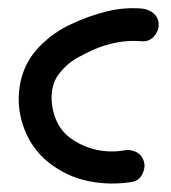

<svg xmlns="http://www.w3.org/2000/svg" viewBox="-20 -463 409 459"><path d="M324.2 -76.2Q328.1 -62.5 320.3 -46.9Q312.5 -31.2 296.9 -28.3Q244.1 -19.5 192.4 -29.8Q140.6 -40 96.7 -74.2Q53.7 -108.4 35.6 -161.6Q17.6 -214.8 29.3 -268.6Q40 -316.4 74.2 -351.6Q108.4 -386.7 152.3 -406.2Q191.4 -424.8 234.4 -435.5Q277.3 -446.3 320.3 -442.4Q336.9 -440.4 348.1 -430.2Q359.4 -419.9 359.4 -403.3Q359.4 -388.7 348.1 -376Q336.9 -363.3 320.3 -364.3Q289.1 -367.2 258.8 -361.3Q228.5 -355.5 200.2 -342.8Q183.6 -335 167.5 -326.2Q151.4 -317.4 139.6 -306.6Q127 -294.9 118.7 -283.2Q110.4 -271.5 106.4 -255.9Q102.5 -240.2 103.5 -222.7Q104.5 -205.1 109.9 -188Q115.2 -170.9 125 -156.7Q134.8 -142.6 148.4 -132.8Q176.8 -112.3 210.4 -105Q244.1 -97.7 276.4 -103.5Q292 -106.4 305.7 -99.6Q319.3 -92.8 324.2 -76.2Z"/></svg>

Font: Schoolbell
Style: Regular
Weight: 400
Designer: Font Diner, Inc
Foundry: Font Diner, Inc
Version: Version 1.001